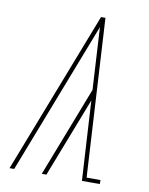

<svg xmlns="http://www.w3.org/2000/svg" viewBox="-83 -796 666 857"><g transform="rotate(10 250.0 -367.5)"><path d="M348 0 327 -361 187 0H166L324 -408L308 -690L41 0H20L305 -735H325L366 -18H429V0Z"/></g></svg>

Font: Iosevka Curly Slab Thin
Style: Italic
Weight: 100
Italic angle: -9°
Monospace: yes
Designer: Belleve Invis
Foundry: Belleve Invis
Version: Version 22.1.2; ttfautohint (v1.8.4)